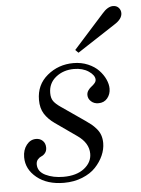

<svg xmlns="http://www.w3.org/2000/svg" viewBox="-51 -725 571 778"><g transform="rotate(-5 234.5 -336.0)"><path d="M257.8 -467.8Q290 -467.8 316.9 -456.3Q343.8 -444.8 360.4 -427.2Q377 -409.7 386 -389.9Q395 -370.1 395 -352.1Q395 -329.6 381.6 -313.2Q368.2 -296.9 345.2 -296.9Q327.1 -296.9 315.2 -307.9Q303.2 -318.8 303.2 -334Q303.2 -344.2 309.3 -352.8Q315.4 -361.3 322.5 -366.5Q329.6 -371.6 335.7 -378.7Q341.8 -385.7 341.8 -393.1Q341.8 -411.1 317.6 -427.5Q293.5 -443.8 257.8 -443.8Q214.8 -443.8 184.3 -419.4Q153.8 -395 153.8 -355Q153.8 -334 162.6 -321.8Q171.4 -309.6 189.9 -296.9L288.1 -229Q302.2 -219.2 310.5 -212.4Q318.8 -205.6 329.3 -193.6Q339.8 -181.6 345 -167Q350.1 -152.3 350.1 -134.8Q350.1 -109.4 338.9 -84Q327.6 -58.6 307.1 -36.9Q286.6 -15.1 252.9 -1.5Q219.2 12.2 178.2 12.2Q109.9 12.2 67.9 -22Q25.9 -56.2 25.9 -105Q25.9 -134.8 41.5 -154.8Q57.1 -174.8 80.1 -174.8Q96.7 -174.8 107.4 -164.3Q118.2 -153.8 118.2 -136.2Q118.2 -123 111.3 -114.5Q104.5 -106 96.2 -102.8Q87.9 -99.6 81.1 -91.8Q74.2 -84 74.2 -71.8Q74.2 -42.5 105.2 -27.3Q136.2 -12.2 178.2 -12.2Q231.4 -12.2 262.7 -36.6Q293.9 -61 293.9 -96.2Q293.9 -140.1 248 -171.9L161.1 -232.9Q134.8 -251.5 120.4 -274.4Q106 -297.4 106 -331.1Q106 -392.6 151.4 -430.2Q196.8 -467.8 257.8 -467.8ZM282.2 -507.8 270 -520 393.1 -657.2Q416 -684.1 438 -684.1Q452.1 -684.1 460.7 -674.8Q469.2 -665.5 469.2 -652.8Q469.2 -628.9 437 -608.9Z"/></g></svg>

Font: Flanker Steampunk
Style: Italic
Weight: 400
Italic angle: -12°
Designer: Alexey Kryukov, Leonardo Di Lena
Foundry: Alexey Kryukov, Leonardo Di Lena
Version: 1.210